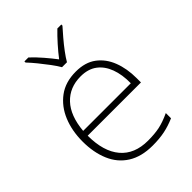

<svg xmlns="http://www.w3.org/2000/svg" viewBox="-222 -872 989 989"><g transform="rotate(-45 272.5 -377.0)"><path d="M288 -540Q356 -540 399.5 -507.5Q443 -475 464.5 -419.5Q486 -364 486 -294V-263H98Q98 -148 150 -86.5Q202 -25 300 -25Q349 -25 384.5 -32.5Q420 -40 465 -61V-23Q426 -6 387.5 2Q349 10 299 10Q218 10 164 -24Q110 -58 84 -119.5Q58 -181 58 -260Q58 -338 84 -401Q110 -464 161 -502Q212 -540 288 -540ZM288 -505Q208 -505 158 -452Q108 -399 99 -297H446Q447 -359 429.5 -406Q412 -453 377 -479Q342 -505 288 -505ZM254 -606Q242 -627 221.5 -654.5Q201 -682 179 -709Q157 -736 138 -756V-764H167Q195 -738 222.5 -706Q250 -674 272 -645Q294 -674 322.5 -706Q351 -738 378 -764H407V-756Q389 -736 366 -709Q343 -682 322.5 -654.5Q302 -627 290 -606Z"/></g></svg>

Font: Noto Sans Hebrew ExtraLight
Style: Regular
Weight: 250
Designer: Monotype Design Team
Foundry: Monotype Imaging Inc.
Version: Version 2.003